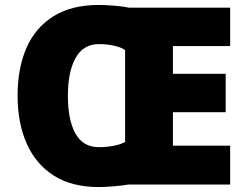

<svg xmlns="http://www.w3.org/2000/svg" viewBox="-20 -745 997 775"><path d="M379 -725Q406 -725 442.5 -722Q479 -719 501 -714H909V-559H678V-447H891V-292H678V-157H909V0H497Q476 4 440 7Q404 10 378 10Q270 10 197.5 -36Q125 -82 88 -165Q51 -248 51 -359Q51 -470 87 -552Q123 -634 196 -679.5Q269 -725 379 -725ZM380 -567Q316 -567 285 -511Q254 -455 254 -358Q254 -261 284.5 -206Q315 -151 379 -151Q410 -151 438.5 -156.5Q467 -162 485 -172V-543Q469 -554 440 -560.5Q411 -567 380 -567Z"/></svg>

Font: Noto Sans Meetei Mayek Black
Style: Regular
Weight: 900
Designer: Monotype Design Team and Neelakash Kshetrimayum
Foundry: Monotype Imaging Inc.
Version: Version 2.002; ttfautohint (v1.8.4.7-5d5b)